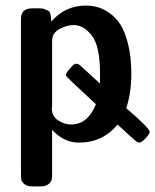

<svg xmlns="http://www.w3.org/2000/svg" viewBox="-20 -502 557 689"><path d="M55.2 112.8V-431.2Q55.2 -454.1 65.7 -463.1Q76.2 -472.2 98.1 -472.2H120.1Q133.3 -472.2 142.1 -468.5Q150.9 -464.8 155 -462.4Q159.2 -460 161.1 -450.4Q163.1 -440.9 163.1 -439Q163.1 -437 164.1 -424.8Q213.9 -481.9 287.1 -481.9Q309.1 -481.9 329.6 -476.6Q350.1 -471.2 373 -455.1Q396 -439 412.6 -413.1Q429.2 -387.2 440.2 -341.6Q451.2 -295.9 451.2 -236.8Q451.2 -168.9 433.1 -113.8Q517.1 -42 517.1 -28.8Q517.1 -21 502.4 -5.6Q487.8 9.8 480 9.8Q474.1 9.8 464.6 2Q455.1 -5.9 401.9 -55.2Q348.6 9.8 263.2 9.8Q209 9.8 167 -36.1V124Q167 136.2 165 144Q163.1 151.9 153.1 159.4Q143.1 167 124 167H97.2Q77.1 167 67.1 158.4Q57.1 149.9 56.2 141.4Q55.2 132.8 55.2 112.8ZM166 -111.8Q166 -85 188.5 -70.1Q210.9 -55.2 234.9 -55.2Q294.9 -55.2 324.2 -127.9Q220.2 -224.1 217.8 -229Q216.8 -231 216.8 -233.9Q216.8 -242.7 243.2 -269Q255.4 -278.8 269 -266.1L338.9 -202.1V-238.8Q338.9 -335.9 309.8 -374Q280.8 -412.1 244.1 -412.1Q220.2 -412.1 193.6 -397.9Q167 -383.8 167 -355V-121.1Q167 -120.1 166.5 -116.9Q166 -113.8 166 -111.8Z"/></svg>

Font: CMU Sans Serif Demi Condensed
Style: DemiCondensed
Weight: 600
Width: 3
Version: Version 0.7.0